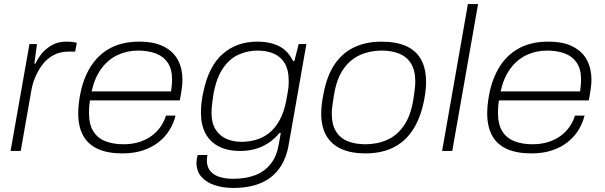

<svg xmlns="http://www.w3.org/2000/svg" viewBox="-20 -743 2976 945"><path d="M32 0 125 -526H162L149 -430H155Q163 -450 182 -475Q201 -500 232 -519Q263 -538 307 -538Q322 -538 336 -536.5Q350 -535 358 -532L350 -489H318Q275 -489 243 -471.5Q211 -454 189 -425Q167 -396 153 -362Q139 -328 134 -296L82 0Z M582 12Q510 12 461.5 -10Q413 -32 389 -76Q365 -120 365 -185Q365 -215 369 -243.5Q373 -272 379 -299Q397 -374 434.5 -427.5Q472 -481 529.5 -509.5Q587 -538 665 -538Q740 -538 787 -513.5Q834 -489 856 -447Q878 -405 878 -351Q878 -333 875 -309.5Q872 -286 865 -249H423Q420 -232 419 -217Q418 -202 418 -188Q418 -132 438.5 -98Q459 -64 497.5 -48.5Q536 -33 587 -33Q631 -33 665.5 -44Q700 -55 726.5 -74.5Q753 -94 770.5 -119.5Q788 -145 797 -174H844Q835 -137 814.5 -103.5Q794 -70 761.5 -44Q729 -18 684.5 -3Q640 12 582 12ZM431 -293H822Q824 -309 825.5 -323Q827 -337 827 -350Q827 -403 805.5 -434.5Q784 -466 746.5 -480Q709 -494 659 -494Q605 -494 558.5 -472Q512 -450 479 -405.5Q446 -361 431 -293Z M1128 182Q1078 182 1037 168.5Q996 155 971.5 127.5Q947 100 947 57Q947 50 948.5 41Q950 32 953 20H1001Q1000 27 999 33Q998 39 998 45Q998 79 1015.5 99.5Q1033 120 1062.5 128.5Q1092 137 1126 137Q1190 137 1236.5 119Q1283 101 1312.5 63.5Q1342 26 1352 -32Q1354 -47 1357 -60.5Q1360 -74 1362 -88H1355Q1330 -58 1300 -38.5Q1270 -19 1236 -9.5Q1202 0 1163 0Q1100 0 1056.5 -22.5Q1013 -45 991 -87Q969 -129 969 -188Q969 -214 972 -239.5Q975 -265 981 -291Q1007 -417 1076 -477.5Q1145 -538 1246 -538Q1311 -538 1355 -515Q1399 -492 1422 -443H1429L1450 -526H1488L1402 -37Q1390 38 1354.5 86.5Q1319 135 1262.5 158.5Q1206 182 1128 182ZM1169 -45Q1204 -45 1238.5 -54.5Q1273 -64 1303.5 -87.5Q1334 -111 1357 -153Q1380 -195 1391 -259Q1395 -281 1397.5 -297Q1400 -313 1400.5 -325Q1401 -337 1401 -346Q1401 -398 1382.5 -430Q1364 -462 1330 -478Q1296 -494 1247 -494Q1199 -494 1155 -474.5Q1111 -455 1078.5 -408.5Q1046 -362 1031 -282Q1027 -257 1025 -240Q1023 -223 1022 -211Q1021 -199 1021 -189Q1021 -139 1040 -107.5Q1059 -76 1092.5 -60.5Q1126 -45 1169 -45Z M1779 12Q1708 12 1659.5 -10Q1611 -32 1586 -75.5Q1561 -119 1561 -184Q1561 -208 1564 -232Q1567 -256 1572 -280Q1588 -368 1626 -425Q1664 -482 1722.5 -510Q1781 -538 1858 -538Q1931 -538 1979.5 -516Q2028 -494 2052.5 -450Q2077 -406 2077 -339Q2077 -321 2075 -301Q2073 -281 2069 -259Q2053 -169 2015 -108.5Q1977 -48 1918 -18Q1859 12 1779 12ZM1778 -33Q1837 -33 1885.5 -54.5Q1934 -76 1967.5 -124Q2001 -172 2014 -251Q2018 -275 2020 -291.5Q2022 -308 2023 -319.5Q2024 -331 2024 -341Q2024 -396 2003.5 -429.5Q1983 -463 1946 -478.5Q1909 -494 1859 -494Q1801 -494 1752.5 -472.5Q1704 -451 1670.5 -403.5Q1637 -356 1624 -276Q1620 -251 1617.5 -234.5Q1615 -218 1614 -206.5Q1613 -195 1613 -185Q1613 -130 1633.5 -96.5Q1654 -63 1691.5 -48Q1729 -33 1778 -33Z M2156 0 2283 -723H2333L2206 0Z M2595 12Q2523 12 2474.5 -10Q2426 -32 2402 -76Q2378 -120 2378 -185Q2378 -215 2382 -243.5Q2386 -272 2392 -299Q2410 -374 2447.5 -427.5Q2485 -481 2542.5 -509.5Q2600 -538 2678 -538Q2753 -538 2800 -513.5Q2847 -489 2869 -447Q2891 -405 2891 -351Q2891 -333 2888 -309.5Q2885 -286 2878 -249H2436Q2433 -232 2432 -217Q2431 -202 2431 -188Q2431 -132 2451.5 -98Q2472 -64 2510.5 -48.5Q2549 -33 2600 -33Q2644 -33 2678.5 -44Q2713 -55 2739.5 -74.5Q2766 -94 2783.5 -119.5Q2801 -145 2810 -174H2857Q2848 -137 2827.5 -103.5Q2807 -70 2774.5 -44Q2742 -18 2697.5 -3Q2653 12 2595 12ZM2444 -293H2835Q2837 -309 2838.5 -323Q2840 -337 2840 -350Q2840 -403 2818.5 -434.5Q2797 -466 2759.5 -480Q2722 -494 2672 -494Q2618 -494 2571.5 -472Q2525 -450 2492 -405.5Q2459 -361 2444 -293Z"/></svg>

Font: Archivo SemiExpanded Thin
Style: Italic
Weight: 250
Width: 6
Italic angle: -10°
Designer: Hector Gatti
Foundry: Omnibus-Type
Version: Version 2.001